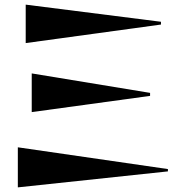

<svg xmlns="http://www.w3.org/2000/svg" viewBox="-20 -800 786 829"><path d="M57 -164 705 -70V-60L57 9ZM91 -780 675 -706V-694L91 -614ZM117 -483 628 -399V-386L117 -316Z"/></svg>

Font: Tiejili SC
Style: Regular
Weight: 400
Designer: Buernia
Foundry: Ershou Xiaoxi Press
Version: Version 1.100